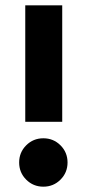

<svg xmlns="http://www.w3.org/2000/svg" viewBox="-20 -694 329 722"><path d="M207.5 -147.5Q234 -121 234 -83Q234 -45 207.5 -18.5Q181 8 143 8Q105 8 78.5 -18.5Q52 -45 52 -83Q52 -121 78.5 -147.5Q105 -174 143 -174Q181 -174 207.5 -147.5ZM214 -236H75V-674H214Z"/></svg>

Font: Hind Colombo
Style: Bold
Weight: 700
Designer: Jyotish Sonowal, Aditi Pimprikar
Foundry: Indian Type Foundry
Version: Version 1.000;PS 1.0;hotconv 1.0.86;makeotf.lib2.5.63406; tt